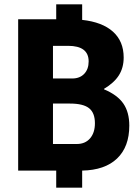

<svg xmlns="http://www.w3.org/2000/svg" viewBox="-20 -789 648 888"><path d="M360 0V79H240V0H64V-700H240V-769H360V-697Q453 -687 502.5 -642.5Q552 -598 552 -523Q552 -476 530 -441Q508 -406 461 -378V-376Q523 -350 550.5 -310Q578 -270 578 -208Q578 -110 521.5 -56Q465 -2 360 0ZM225 -426H314Q349 -426 369.5 -447.5Q390 -469 390 -505Q390 -577 295 -577H225ZM419 -219Q419 -267 392 -288.5Q365 -310 304 -310H225V-123H335Q374 -123 396.5 -149Q419 -175 419 -219Z"/></svg>

Font: Sarabun ExtraBold
Style: Regular
Weight: 800
Version: Version 1.000; ttfautohint (v1.6)